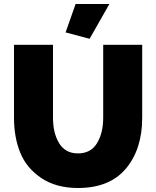

<svg xmlns="http://www.w3.org/2000/svg" viewBox="-20 -934 781 960"><path d="M370 -167Q434 -167 465 -218Q496 -269 496 -345V-710H691V-345Q691 -188 609.5 -91Q528 6 370 6Q261 6 187 -43.5Q113 -93 81.5 -170Q50 -247 50 -345V-710H245V-345Q245 -268 276 -217.5Q307 -167 370 -167ZM527 -914 428 -740 308 -772 358 -914Z"/></svg>

Font: Raleway
Style: Heavy
Weight: 900
Designer: Matt McInerney, Pablo Impallari, Rodrigo Fuenzalida
Foundry: Matt McInerney, Pablo Impallari, Rodrigo Fuenzalida
Version: Version 2.001